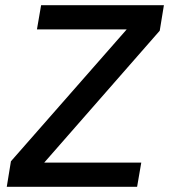

<svg xmlns="http://www.w3.org/2000/svg" viewBox="-20 -718 650 738"><path d="M507 0H6L22 -98L467 -605H122L138 -698H610L594 -600L150 -93H523Z"/></svg>

Font: IBM Plex Mono Medm
Style: Italic
Weight: 500
Italic angle: -9°
Monospace: yes
Designer: Mike Abbink, Paul van der Laan, Pieter van Rosmalen
Foundry: Bold Monday
Version: Version 2.3